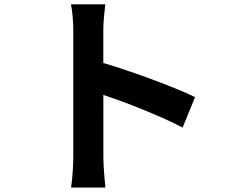

<svg xmlns="http://www.w3.org/2000/svg" viewBox="-20 -811 1040 875"><path d="M314 -95.8Q314 -115 314 -158.6Q314 -202.2 314 -259.8Q314 -317.3 314 -380Q314 -442.7 314 -501.2Q314 -559.6 314 -604.6Q314 -649.6 314 -670.6Q314 -697.5 311.4 -731.3Q308.9 -765.1 303.5 -791.3H459.7Q457 -765.3 453.9 -733.5Q450.8 -701.7 450.8 -670.6Q450.8 -643.2 450.8 -595.3Q450.8 -547.5 450.8 -488.9Q450.8 -430.4 451 -369.5Q451.1 -308.6 451.1 -253Q451.1 -197.4 451.1 -155.7Q451.1 -114.1 451.1 -95.8Q451.1 -81.7 452.2 -56.4Q453.4 -31.1 456 -4.2Q458.5 22.7 460.3 43.5H304Q308.3 14.4 311.1 -25.8Q314 -65.9 314 -95.8ZM421.4 -532.3Q471.2 -518.9 533 -498.4Q594.8 -477.9 657.9 -454.8Q721 -431.7 776.7 -409.1Q832.3 -386.6 868.9 -368.3L812.2 -229.6Q770 -252.1 719 -274.4Q667.9 -296.8 615.2 -318.1Q562.5 -339.4 512.5 -357.2Q462.4 -375 421.4 -388.6Z"/></svg>

Font: Shanggu Sans SC VF
Style: Regular
Weight: 250
Designer: GuiWonder
Version: Version 1.021